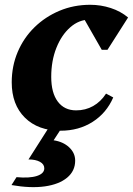

<svg xmlns="http://www.w3.org/2000/svg" viewBox="-20 -531 555 802"><path d="M233 15Q139 15 84 -39.5Q29 -94 29 -187Q29 -255 54 -314Q79 -373 124 -417Q169 -461 228.5 -486Q288 -511 357 -511Q401 -511 442.5 -497.5Q484 -484 515 -458L429 -323H405L317 -477H446V-402Q440 -416 422.5 -426.5Q405 -437 386.5 -443Q368 -449 354 -449Q310 -449 273.5 -417Q237 -385 215.5 -331Q194 -277 194 -210Q194 -143 221.5 -106.5Q249 -70 298 -70Q337 -70 369 -88Q401 -106 423 -140L453 -124Q425 -59 367 -22Q309 15 233 15ZM28 242 49 209Q103 214 134 204Q165 194 165 172Q165 155 147 145Q129 135 99 135L190 -8H245L204 55Q244 61 269 84.5Q294 108 294 140Q294 183 260.5 211Q227 239 167.5 247.5Q108 256 28 242Z"/></svg>

Font: Platypi Light
Style: Bold Italic
Weight: 700
Italic angle: -13°
Version: Version 1.200